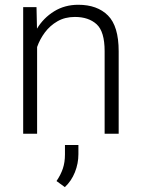

<svg xmlns="http://www.w3.org/2000/svg" viewBox="-20 -558 590 801"><path d="M292.5 -487.3Q251 -487.3 219.7 -469.2Q188.5 -451.2 167.2 -422.6Q146 -394 134.8 -361.8V0H76.7V-528.3H132.3L134.3 -438.5Q161.6 -483.4 205.8 -510.7Q250 -538.1 306.6 -538.1Q385.7 -538.1 430.4 -493.4Q475.1 -448.7 475.1 -344.2V0H416.5V-344.7Q416.5 -426.3 383.1 -456.8Q349.6 -487.3 292.5 -487.3ZM307.1 46.9V85.4Q307.1 124 292.5 160.6Q277.8 197.3 250.5 222.7L215.8 197.3Q233.4 171.4 242.2 145.3Q251 119.1 251 86.4V46.9Z"/></svg>

Font: Vazirmatn UI FD ExtraLight
Style: Regular
Weight: 200
Designer: Saber Rastikerdar
Foundry: Saber Rastikerdar
Version: Version 33.003